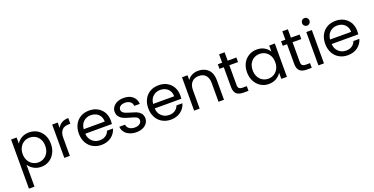

<svg xmlns="http://www.w3.org/2000/svg" viewBox="-28 -1734 5776 2967"><g transform="rotate(-20 2860.5 -250.5)"><path d="M168 -447C168 -447 168 -548 168 -548C168 -548 77 -548 77 -548C77 -548 77 260 77 260C77 260 168 260 168 260C168 260 168 -101 168 -101C168 -101 168 -101 168 -101C187 -70 214 -44 250 -23C285 -2 326 9 373 9C373 9 373 9 373 9C422 9 466 -3 506 -27C545 -51 576 -85 599 -128C622 -171 633 -221 633 -276C633 -276 633 -276 633 -276C633 -332 622 -381 599 -424C576 -466 545 -499 506 -522C466 -545 422 -557 373 -557C373 -557 373 -557 373 -557C326 -557 284 -547 249 -526C213 -505 186 -478 168 -447ZM540 -276C540 -276 540 -276 540 -276C540 -234 532 -198 515 -167C498 -136 476 -112 448 -96C419 -79 388 -71 354 -71C354 -71 354 -71 354 -71C321 -71 290 -79 262 -96C233 -112 211 -136 194 -167C177 -198 168 -234 168 -275C168 -275 168 -275 168 -275C168 -316 177 -352 194 -383C211 -414 233 -437 262 -454C290 -470 321 -478 354 -478C354 -478 354 -478 354 -478C388 -478 419 -470 448 -454C476 -438 498 -415 515 -384C532 -353 540 -317 540 -276Z M844 -459C844 -459 844 -548 844 -548C844 -548 753 -548 753 -548C753 -548 753 0 753 0C753 0 844 0 844 0C844 0 844 -298 844 -298C844 -298 844 -298 844 -298C844 -409 895 -464 997 -464C997 -464 1021 -464 1021 -464C1021 -464 1021 -558 1021 -558C1021 -558 1021 -558 1021 -558C978 -558 942 -549 913 -532C883 -515 860 -490 844 -459Z M1626 -295C1626 -295 1626 -295 1626 -295C1626 -345 1615 -390 1594 -430C1572 -469 1541 -500 1501 -523C1461 -546 1415 -557 1363 -557C1363 -557 1363 -557 1363 -557C1310 -557 1263 -546 1222 -523C1181 -500 1149 -467 1126 -424C1103 -381 1092 -332 1092 -275C1092 -275 1092 -275 1092 -275C1092 -218 1104 -169 1127 -126C1150 -83 1183 -49 1224 -26C1265 -3 1311 9 1363 9C1363 9 1363 9 1363 9C1428 9 1483 -8 1527 -41C1571 -74 1600 -116 1615 -169C1615 -169 1517 -169 1517 -169C1517 -169 1517 -169 1517 -169C1506 -138 1488 -114 1462 -96C1435 -77 1402 -68 1363 -68C1363 -68 1363 -68 1363 -68C1315 -68 1274 -83 1241 -114C1207 -144 1188 -186 1185 -240C1185 -240 1623 -240 1623 -240C1623 -240 1623 -240 1623 -240C1625 -259 1626 -278 1626 -295ZM1532 -314C1532 -314 1186 -314 1186 -314C1186 -314 1186 -314 1186 -314C1191 -366 1209 -407 1242 -436C1274 -465 1313 -480 1359 -480C1359 -480 1359 -480 1359 -480C1391 -480 1420 -474 1447 -461C1473 -448 1494 -429 1509 -404C1524 -379 1532 -349 1532 -314Z M1940 9C1940 9 1940 9 1940 9C1979 9 2014 2 2045 -12C2075 -25 2098 -44 2115 -68C2132 -92 2140 -119 2140 -149C2140 -149 2140 -149 2140 -149C2139 -182 2130 -209 2113 -230C2095 -251 2074 -266 2049 -277C2024 -287 1992 -297 1953 -308C1953 -308 1953 -308 1953 -308C1922 -317 1897 -325 1880 -332C1862 -339 1847 -348 1836 -360C1824 -371 1818 -386 1818 -404C1818 -404 1818 -404 1818 -404C1818 -427 1828 -445 1847 -459C1866 -473 1892 -480 1925 -480C1925 -480 1925 -480 1925 -480C1960 -480 1989 -471 2010 -454C2031 -437 2042 -414 2044 -385C2044 -385 2135 -385 2135 -385C2135 -385 2135 -385 2135 -385C2132 -438 2112 -480 2075 -511C2038 -542 1989 -557 1928 -557C1928 -557 1928 -557 1928 -557C1889 -557 1854 -550 1823 -537C1792 -523 1769 -504 1752 -481C1735 -458 1727 -432 1727 -404C1727 -404 1727 -404 1727 -404C1727 -369 1736 -340 1755 -319C1773 -297 1795 -281 1821 -270C1846 -259 1879 -248 1920 -237C1920 -237 1920 -237 1920 -237C1965 -226 1998 -214 2019 -203C2040 -191 2051 -173 2051 -149C2051 -149 2051 -149 2051 -149C2051 -126 2041 -106 2021 -91C2001 -76 1974 -68 1939 -68C1939 -68 1939 -68 1939 -68C1902 -68 1872 -77 1849 -94C1826 -111 1813 -134 1810 -161C1810 -161 1716 -161 1716 -161C1716 -161 1716 -161 1716 -161C1718 -128 1729 -98 1748 -73C1767 -47 1794 -27 1827 -13C1860 2 1898 9 1940 9Z M2768 -295C2768 -295 2768 -295 2768 -295C2768 -345 2757 -390 2736 -430C2714 -469 2683 -500 2643 -523C2603 -546 2557 -557 2505 -557C2505 -557 2505 -557 2505 -557C2452 -557 2405 -546 2364 -523C2323 -500 2291 -467 2268 -424C2245 -381 2234 -332 2234 -275C2234 -275 2234 -275 2234 -275C2234 -218 2246 -169 2269 -126C2292 -83 2325 -49 2366 -26C2407 -3 2453 9 2505 9C2505 9 2505 9 2505 9C2570 9 2625 -8 2669 -41C2713 -74 2742 -116 2757 -169C2757 -169 2659 -169 2659 -169C2659 -169 2659 -169 2659 -169C2648 -138 2630 -114 2604 -96C2577 -77 2544 -68 2505 -68C2505 -68 2505 -68 2505 -68C2457 -68 2416 -83 2383 -114C2349 -144 2330 -186 2327 -240C2327 -240 2765 -240 2765 -240C2765 -240 2765 -240 2765 -240C2767 -259 2768 -278 2768 -295ZM2674 -314C2674 -314 2328 -314 2328 -314C2328 -314 2328 -314 2328 -314C2333 -366 2351 -407 2384 -436C2416 -465 2455 -480 2501 -480C2501 -480 2501 -480 2501 -480C2533 -480 2562 -474 2589 -461C2615 -448 2636 -429 2651 -404C2666 -379 2674 -349 2674 -314Z M3155 -558C3155 -558 3155 -558 3155 -558C3118 -558 3084 -550 3053 -535C3022 -520 2997 -498 2979 -470C2979 -470 2979 -548 2979 -548C2979 -548 2888 -548 2888 -548C2888 -548 2888 0 2888 0C2888 0 2979 0 2979 0C2979 0 2979 -303 2979 -303C2979 -303 2979 -303 2979 -303C2979 -360 2993 -404 3022 -434C3050 -464 3088 -479 3136 -479C3136 -479 3136 -479 3136 -479C3183 -479 3221 -465 3248 -436C3275 -407 3289 -365 3289 -310C3289 -310 3289 0 3289 0C3289 0 3379 0 3379 0C3379 0 3379 -323 3379 -323C3379 -323 3379 -323 3379 -323C3379 -399 3358 -457 3317 -498C3276 -538 3222 -558 3155 -558Z M3782 -473C3782 -473 3782 -548 3782 -548C3782 -548 3639 -548 3639 -548C3639 -548 3639 -686 3639 -686C3639 -686 3548 -686 3548 -686C3548 -686 3548 -548 3548 -548C3548 -548 3477 -548 3477 -548C3477 -548 3477 -473 3477 -473C3477 -473 3548 -473 3548 -473C3548 -473 3548 -150 3548 -150C3548 -150 3548 -150 3548 -150C3548 -97 3561 -58 3586 -35C3611 -12 3649 0 3700 0C3700 0 3782 0 3782 0C3782 0 3782 -77 3782 -77C3782 -77 3715 -77 3715 -77C3715 -77 3715 -77 3715 -77C3687 -77 3667 -83 3656 -94C3645 -105 3639 -123 3639 -150C3639 -150 3639 -473 3639 -473C3639 -473 3782 -473 3782 -473Z M3858 -276C3858 -276 3858 -276 3858 -276C3858 -221 3869 -171 3892 -128C3915 -85 3946 -51 3985 -27C4024 -3 4068 9 4117 9C4117 9 4117 9 4117 9C4164 9 4206 -2 4242 -23C4277 -44 4304 -70 4322 -102C4322 -102 4322 0 4322 0C4322 0 4414 0 4414 0C4414 0 4414 -548 4414 -548C4414 -548 4322 -548 4322 -548C4322 -548 4322 -448 4322 -448C4322 -448 4322 -448 4322 -448C4305 -479 4278 -505 4243 -526C4208 -547 4166 -557 4118 -557C4118 -557 4118 -557 4118 -557C4069 -557 4025 -545 3986 -522C3946 -499 3915 -466 3892 -424C3869 -381 3858 -332 3858 -276ZM4322 -275C4322 -275 4322 -275 4322 -275C4322 -234 4314 -198 4297 -167C4280 -136 4258 -112 4230 -96C4201 -79 4170 -71 4136 -71C4136 -71 4136 -71 4136 -71C4102 -71 4071 -79 4043 -96C4015 -112 3993 -136 3976 -167C3959 -198 3951 -234 3951 -276C3951 -276 3951 -276 3951 -276C3951 -317 3959 -353 3976 -384C3993 -415 4015 -438 4043 -454C4071 -470 4102 -478 4136 -478C4136 -478 4136 -478 4136 -478C4170 -478 4201 -470 4230 -454C4258 -437 4280 -414 4297 -383C4314 -352 4322 -316 4322 -275Z M4822 -473C4822 -473 4822 -548 4822 -548C4822 -548 4679 -548 4679 -548C4679 -548 4679 -686 4679 -686C4679 -686 4588 -686 4588 -686C4588 -686 4588 -548 4588 -548C4588 -548 4517 -548 4517 -548C4517 -548 4517 -473 4517 -473C4517 -473 4588 -473 4588 -473C4588 -473 4588 -150 4588 -150C4588 -150 4588 -150 4588 -150C4588 -97 4601 -58 4626 -35C4651 -12 4689 0 4740 0C4740 0 4822 0 4822 0C4822 0 4822 -77 4822 -77C4822 -77 4755 -77 4755 -77C4755 -77 4755 -77 4755 -77C4727 -77 4707 -83 4696 -94C4685 -105 4679 -123 4679 -150C4679 -150 4679 -473 4679 -473C4679 -473 4822 -473 4822 -473Z M4979 -637C4979 -637 4979 -637 4979 -637C4996 -637 5010 -643 5022 -655C5033 -667 5039 -682 5039 -699C5039 -699 5039 -699 5039 -699C5039 -716 5033 -731 5022 -743C5010 -755 4996 -761 4979 -761C4979 -761 4979 -761 4979 -761C4962 -761 4947 -755 4935 -743C4923 -731 4917 -716 4917 -699C4917 -699 4917 -699 4917 -699C4917 -682 4923 -667 4935 -655C4947 -643 4962 -637 4979 -637ZM4932 -548C4932 -548 4932 0 4932 0C4932 0 5023 0 5023 0C5023 0 5023 -548 5023 -548C5023 -548 4932 -548 4932 -548Z M5678 -295C5678 -295 5678 -295 5678 -295C5678 -345 5667 -390 5646 -430C5624 -469 5593 -500 5553 -523C5513 -546 5467 -557 5415 -557C5415 -557 5415 -557 5415 -557C5362 -557 5315 -546 5274 -523C5233 -500 5201 -467 5178 -424C5155 -381 5144 -332 5144 -275C5144 -275 5144 -275 5144 -275C5144 -218 5156 -169 5179 -126C5202 -83 5235 -49 5276 -26C5317 -3 5363 9 5415 9C5415 9 5415 9 5415 9C5480 9 5535 -8 5579 -41C5623 -74 5652 -116 5667 -169C5667 -169 5569 -169 5569 -169C5569 -169 5569 -169 5569 -169C5558 -138 5540 -114 5514 -96C5487 -77 5454 -68 5415 -68C5415 -68 5415 -68 5415 -68C5367 -68 5326 -83 5293 -114C5259 -144 5240 -186 5237 -240C5237 -240 5675 -240 5675 -240C5675 -240 5675 -240 5675 -240C5677 -259 5678 -278 5678 -295ZM5584 -314C5584 -314 5238 -314 5238 -314C5238 -314 5238 -314 5238 -314C5243 -366 5261 -407 5294 -436C5326 -465 5365 -480 5411 -480C5411 -480 5411 -480 5411 -480C5443 -480 5472 -474 5499 -461C5525 -448 5546 -429 5561 -404C5576 -379 5584 -349 5584 -314Z"/></g></svg>

Font: Girnar Poppins
Style: Regular
Weight: 500
Designer: Ninad Kale (Devanagari), Jonny Pinhorn (Latin)
Foundry: Indian Type Foundry
Version: ""